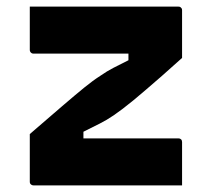

<svg xmlns="http://www.w3.org/2000/svg" viewBox="-20 -560 640 580"><path d="M70 -540H519Q523 -540 525 -538.5Q527 -537 528.5 -535Q530 -533 530 -529V-385Q497 -355 470 -331.5Q443 -308 421.5 -289.5Q400 -271 383 -257Q366 -243 351.5 -232Q337 -221 324 -212Q302 -197 281 -186.5Q260 -176 232 -162V-142Q260 -142 287.5 -142Q315 -142 343 -142H519Q524 -142 527 -139Q530 -136 530 -131Q530 -98 530 -65.5Q530 -33 530 0H81Q78 0 75.5 -1.5Q73 -3 71.5 -5Q70 -7 70 -11V-155Q129 -206 168 -239.5Q207 -273 234 -295Q261 -317 283 -331Q303 -345 322.5 -355Q342 -365 368 -378V-398Q342 -398 315 -398Q288 -398 262 -398H81Q78 -398 75.5 -399.5Q73 -401 71.5 -403.5Q70 -406 70 -409Q70 -442 70 -474.5Q70 -507 70 -540Z"/></svg>

Font: Recursive Monospace ExtraBold
Style: Regular
Weight: 800
Version: Version 1.047